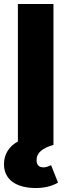

<svg xmlns="http://www.w3.org/2000/svg" viewBox="-27 -729 352 966"><path d="M153 217C199 217 234 207 265 190L230 102C217 108 205 113 192 113C169 113 157 101 157 77C157 39 187 16 242 0V-709H63V-17C20 6 -7 46 -7 97C-7 175 55 217 153 217Z"/></svg>

Font: MV Cash ExtraBold
Style: Regular
Weight: 800
Designer: Rodrigo Fuenzalida
Foundry: fragTYPE
Version: Version 1.100;Glyphs 3.1.2 (3151)